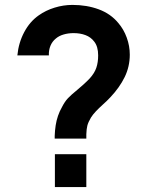

<svg xmlns="http://www.w3.org/2000/svg" viewBox="-20 -754 593 774"><path d="M200.5 -195.3V-206.2Q201.3 -228.5 204.4 -248.3Q207.4 -268.2 213.8 -286.9Q220.2 -305.6 229.7 -322Q240.7 -344 253.8 -357.9Q267 -371.8 291.1 -391.4Q303.6 -401.8 316.6 -413.5Q329.6 -425.2 342 -438.2Q361.2 -459.5 368.4 -481.1Q375.7 -502.7 375.7 -530.7Q375.7 -566.7 359.5 -586.7Q346.2 -604.3 324.7 -612.4Q303.2 -620.5 276.7 -620.5Q255.2 -620.5 236.5 -615Q217.8 -609.6 205.3 -598.8Q190.7 -587.1 183.4 -569.5Q176.2 -552 177 -530.8H50Q55 -581.8 77.5 -624.2Q100 -666.8 136 -692Q164.5 -712.3 200.1 -723.2Q235.7 -734.2 272 -734.2Q329.8 -734.2 378 -716.4Q426.2 -698.6 457 -661.2Q478.9 -635.7 491 -602.2Q503.2 -568.7 503.2 -533.8Q503.2 -485.4 482.5 -443.1Q461.8 -400.8 424.7 -361.7Q417.2 -353.7 409.8 -346.5Q402.4 -339.3 394.3 -332.2Q378.8 -318.1 366.5 -305.2Q354.3 -292.3 346.8 -280.3Q335.7 -261.5 332.2 -247.9Q328.7 -234.3 328 -212.8V-195.3ZM201.3 0V-132.5H328V0Z"/></svg>

Font: Manrope
Style: Regular
Weight: 400
Designer: Mikhail Sharanda
Foundry: Mikhail Sharanda
Version: Version 4.503